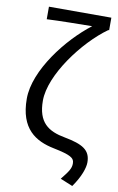

<svg xmlns="http://www.w3.org/2000/svg" viewBox="-107 -853 686 1115"><g transform="rotate(10 236.5 -295.0)"><path d="M402 206C446 144 465 89 465 56C465 -18 416 -44 311 -64C211 -82 148 -124 148 -253C148 -405 313 -624 451 -722H456V-796H88V-722C160 -726 292 -727 355 -728C218 -624 54 -416 54 -248C54 -70 149 -13 258 9C361 30 383 44 383 77C383 107 368 127 329 176Z"/></g></svg>

Font: Noto Sans KR Regular
Style: Regular
Weight: 400
Designer: Ryoko NISHIZUKA  (kana & ideographs); Paul D. Hunt (Latin, Greek & Cyrillic); Wenlong ZHANG  (bopomofo); Sandoll Communi
Foundry: Adobe Systems Incorporated
Version: Version 1.004;PS 1.004;hotconv 1.0.82;makeotf.lib2.5.63406